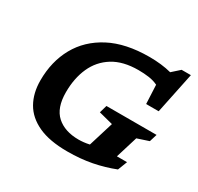

<svg xmlns="http://www.w3.org/2000/svg" viewBox="-160 -938 1176 1141"><g transform="rotate(30 428.0 -368.0)"><path d="M452.5 -82.5Q468.5 -82.5 487.2 -84.5Q506 -86.5 526 -91L578.5 -261.5L481.5 -286.5L496.5 -338.5H840.5L824.5 -286.5L746 -260.5L700 -110.5H769.5L744.5 -46Q673.5 -18 596.5 -3Q519.5 12 429 12Q307.5 12 230.5 -23.5Q153.5 -59 117 -123.2Q80.5 -187.5 80.5 -274.5Q80.5 -404 136.2 -504.2Q192 -604.5 301.5 -661.8Q411 -719 572.5 -719Q657 -719 724 -701.5L776 -748H839.5L781 -466.5H695L689 -595.5Q661 -609 627.2 -613.8Q593.5 -618.5 555.5 -618.5Q450 -618.5 381.8 -576Q313.5 -533.5 280.2 -459.2Q247 -385 247 -289Q247 -182 302.2 -132.2Q357.5 -82.5 452.5 -82.5Z"/></g></svg>

Font: Newsreader Caption SemiBold
Style: Italic
Weight: 600
Italic angle: -17°
Designer: Hugues Gentile
Foundry: Production Type
Version: Version 1.001